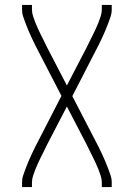

<svg xmlns="http://www.w3.org/2000/svg" viewBox="-20 -540 540 775"><path d="M69 215V197Q69 181 74 166.5Q79 152 84.5 137.5Q90 123 96 109Q102 95 108.5 81Q115 67 122 53Q129 39 136 26L228 -153L136 -331Q129 -344 122 -358Q115 -372 108.5 -386Q102 -400 96 -414Q90 -428 84.5 -442.5Q79 -457 74 -471.5Q69 -486 69 -502V-520H109V-502Q109 -488 113.5 -474.5Q118 -461 123 -448Q128 -435 134 -422.5Q140 -410 146 -397.5Q152 -385 158.5 -372.5Q165 -360 171 -347L250 -195L329 -347Q335 -360 341.5 -372.5Q348 -385 354 -397.5Q360 -410 366 -422.5Q372 -435 377 -448Q382 -461 386.5 -474.5Q391 -488 391 -502V-520H431V-502Q431 -486 426 -471.5Q421 -457 415.5 -442.5Q410 -428 404 -414Q398 -400 391.5 -386Q385 -372 378 -358Q371 -344 364 -331L272 -152L364 26Q371 39 378 53Q385 67 391.5 81Q398 95 404 109Q410 123 415.5 137.5Q421 152 426 166.5Q431 181 431 197V215H391V197Q391 183 386.5 169.5Q382 156 377 143Q372 130 366 117.5Q360 105 354 92.5Q348 80 341.5 67.5Q335 55 329 42L250 -110L171 42Q165 55 158.5 67.5Q152 80 146 92.5Q140 105 134 117.5Q128 130 123 143Q118 156 113.5 169.5Q109 183 109 197V215Z"/></svg>

Font: Zed Sans Extralight
Style: Regular
Weight: 200
Designer: Belleve Invis
Foundry: Belleve Invis
Version: Version 1.0.0; ttfautohint (v1.8.4)